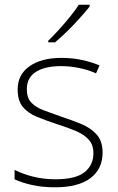

<svg xmlns="http://www.w3.org/2000/svg" viewBox="-20 -786 502 816"><path d="M416 -137Q416 -68 364.5 -29Q313 10 214 10Q159 10 115 0Q71 -10 42 -24V-64Q80 -45 124 -34.5Q168 -24 215 -24Q301 -24 339 -54Q377 -84 377 -135Q377 -170 357.5 -192Q338 -214 303 -229Q268 -244 223 -258Q175 -274 137 -289.5Q99 -305 77 -331.5Q55 -358 55 -406Q55 -469 105.5 -504.5Q156 -540 241 -540Q288 -540 329 -531Q370 -522 403 -508L388 -474Q359 -488 319 -496.5Q279 -505 240 -505Q171 -505 132.5 -480.5Q94 -456 94 -407Q94 -370 113 -350Q132 -330 165 -317.5Q198 -305 241 -290Q287 -275 326.5 -258.5Q366 -242 391 -214Q416 -186 416 -137ZM361 -758Q344 -737 319.5 -709.5Q295 -682 267 -654.5Q239 -627 214 -606H185V-613Q206 -633 231 -660.5Q256 -688 278.5 -716Q301 -744 315 -766H361Z"/></svg>

Font: Noto Sans Bengali UI ExtraLight
Style: Regular
Weight: 200
Designer: Jelle Bosma - Monotype Design Team
Foundry: Monotype Imaging Inc.
Version: Version 2.003; ttfautohint (v1.8.4.7-5d5b)